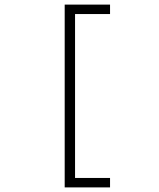

<svg xmlns="http://www.w3.org/2000/svg" viewBox="-20 -718 690 834"><path d="M261 96V-698H306V96ZM272 96V55H458V96ZM272 -657V-698H458V-657Z"/></svg>

Font: Azeret Mono Thin Thin
Style: Regular
Weight: 250
Version: Version 1.002